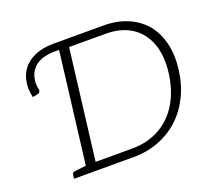

<svg xmlns="http://www.w3.org/2000/svg" viewBox="-121 -863 1114 1016"><g transform="rotate(-20 436.5 -354.5)"><path d="M208 0 295 -709H554Q630 -709 689 -684Q748 -659 788 -613Q826 -567 842.5 -501.5Q859 -436 849 -354Q839 -273 806.5 -207.5Q774 -142 724 -96Q674 -50 608.5 -25Q543 0 467 0ZM269 -45H473Q562 -45 630 -83Q698 -121 739.5 -190.5Q781 -260 793 -354Q805 -449 779.5 -518.5Q754 -588 695.5 -626Q637 -664 549 -664H345ZM131 0 134 -23Q135 -29 138.5 -32Q142 -35 147 -36L224 -45L225 0ZM74 -481Q70 -501 68 -520Q66 -539 69 -559Q78 -631 133 -670Q188 -709 274 -709H295L290 -668H269Q197 -668 159 -639Q121 -610 115 -559Q113 -546 114 -533Q115 -520 118 -508Q119 -501 116 -495Q113 -489 105 -487Z"/></g></svg>

Font: Aleo Light
Style: Italic
Weight: 300
Italic angle: -7°
Designer: Alessio Laiso
Foundry: Alessio Laiso
Version: Version 2.001;gftools[0.9.29]